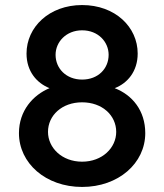

<svg xmlns="http://www.w3.org/2000/svg" viewBox="-20 -730 650 760"><path d="M434 -381C484 -400 525 -447 525 -518C525 -623 436 -710 305 -710C175 -710 85 -623 85 -518C85 -447 126 -401 176 -381C111 -354 55 -292 55 -203C55 -84 161 10 305 10C449 10 555 -84 555 -203C555 -292 504 -354 434 -381ZM305 -610C369 -610 410 -564 410 -513C410 -459 369 -415 305 -415C242 -415 200 -459 200 -513C200 -564 242 -610 305 -610ZM305 -90C225 -90 170 -145 170 -208C170 -273 225 -325 305 -325C385 -325 440 -273 440 -208C440 -145 385 -90 305 -90Z"/></svg>

Font: Goli Medium
Style: Regular
Weight: 500
Designer: jaikishan Patel
Foundry: MagicType
Version: Version 1.000;Glyphs 3.2 (3242)